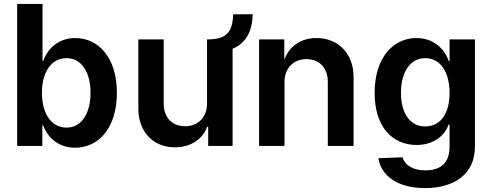

<svg xmlns="http://www.w3.org/2000/svg" viewBox="-20 -748 2521 984"><path d="M365 9C487 9 579 -94 579 -272C579 -456 482 -553 366 -553C282 -553 225 -502 201 -435H198V-728H68V0H197V-106H201C226 -39 283 9 365 9ZM195 -272C195 -379 243 -450 321 -450C398 -450 444 -378 444 -272C444 -167 398 -94 321 -94C242 -94 195 -167 195 -272Z M1041 -217C1041 -147 995 -101 929 -101C861 -101 819 -147 819 -216V-546H689V-191C689 -74 764 7 876 7C956 7 1018 -33 1042 -98H1047V0H1172V-498C1238 -525 1273 -584 1275 -675H1175C1172 -579 1137 -546 1041 -546Z M1438 -328C1438 -398 1484 -445 1550 -445C1618 -445 1660 -399 1660 -329V0H1792V-354C1792 -471 1716 -553 1602 -553C1524 -553 1465 -513 1440 -448H1437V-546H1308V0H1438Z M2158 216C2312 216 2414 141 2414 4V-546H2284V-435H2280C2256 -502 2199 -553 2114 -553C1998 -553 1900 -456 1900 -272C1900 -94 1994 -5 2115 -5C2192 -5 2255 -43 2279 -109H2284V4C2284 89 2236 125 2161 125C2101 125 2057 103 2043 58L1919 63C1934 155 2020 216 2158 216ZM2035 -272C2035 -378 2082 -450 2159 -450C2237 -450 2284 -379 2284 -272C2284 -165 2237 -100 2159 -100C2082 -100 2035 -167 2035 -272Z"/></svg>

Font: Wafeq Semi Bold
Style: Regular
Weight: 600
Designer: Rasmus Andersson & Azza Alameddine
Foundry: Google & TypeTogether
Version: Version 3.000;January 28, 2025;FontCreator 15.0.0.3014 64-bi